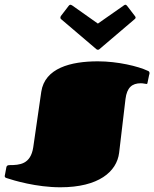

<svg xmlns="http://www.w3.org/2000/svg" viewBox="-22 -777 654 814"><path d="M393 -517C277 -517 168 -488 153 -388L119 -153C108 -80 61 -77 18 -77C9 -77 6 -73 5 -68L0 -41C-1 -37 -2 -33 -2 -31C-2 -25 1 -24 6 -22C36 -12 132 17 234 17C396 17 473 -49 483 -129L510 -357C516 -406 538 -424 575 -424C585 -424 596 -421 599 -421C601 -421 603 -421 604 -429L610 -458C611 -461 612 -465 612 -467C612 -474 607 -476 604 -477C564 -496 477 -517 393 -517ZM393 -677 284 -754C281 -755 279 -757 277 -757C275 -757 272 -756 269 -752L236 -709C235 -707 234 -704 234 -702C234 -700 235 -697 238 -695L386 -569C388 -567 390 -566 393 -566C397 -566 398 -567 400 -569L548 -695C551 -697 553 -700 553 -702C553 -704 552 -707 550 -709L517 -752C514 -756 512 -757 509 -757C507 -757 505 -755 503 -754Z"/></svg>

Font: Fascinate
Style: Regular
Weight: 900
Designer: Astigmatic (AOETI)
Foundry: Astigmatic (AOETI)
Version: Version 1.000